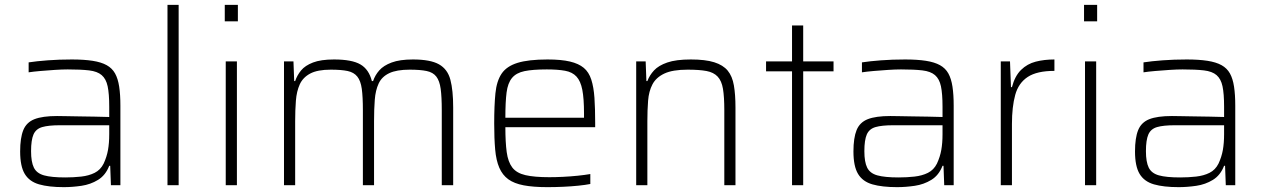

<svg xmlns="http://www.w3.org/2000/svg" viewBox="-20 -763 5206 791"><path d="M243 8Q181 8 141 -3.5Q101 -15 82 -46.5Q63 -78 63 -139Q63 -195 76 -227Q89 -259 122 -272Q155 -285 215 -285Q226 -285 250.5 -284.5Q275 -284 306.5 -283.5Q338 -283 370 -282.5Q402 -282 430 -281V-323Q430 -377 423.5 -407.5Q417 -438 399 -453.5Q381 -469 347 -473Q313 -477 259 -477Q236 -477 205.5 -475Q175 -473 146 -470.5Q117 -468 98 -465V-506Q130 -511 176.5 -514.5Q223 -518 276 -518Q326 -518 361.5 -512.5Q397 -507 419.5 -494.5Q442 -482 454 -460.5Q466 -439 471 -406Q476 -373 476 -328V0H437L434 -80H430Q415 -41 384 -22Q353 -3 315.5 2.5Q278 8 243 8ZM249 -32Q283 -32 314.5 -35.5Q346 -39 370 -51Q394 -63 407 -89Q420 -117 425 -145.5Q430 -174 430 -210V-247H227Q180 -247 154 -239.5Q128 -232 118 -209Q108 -186 108 -140Q108 -96 119.5 -72.5Q131 -49 161.5 -40.5Q192 -32 249 -32Z M670 0V-743H716V0Z M906 -675V-743H960V-675ZM910 0V-510H956V0Z M1150 0V-510H1189L1192 -429H1196Q1204 -453 1220.5 -473Q1237 -493 1269.5 -505.5Q1302 -518 1356 -518Q1430 -518 1465 -497.5Q1500 -477 1512 -429H1517Q1525 -453 1542.5 -473Q1560 -493 1593.5 -505.5Q1627 -518 1681 -518Q1753 -518 1788.5 -498Q1824 -478 1835.5 -434.5Q1847 -391 1847 -320V0H1800V-309Q1800 -364 1795.5 -397Q1791 -430 1777.5 -447.5Q1764 -465 1737.5 -470.5Q1711 -476 1668 -476Q1614 -476 1583.5 -461.5Q1553 -447 1540 -419Q1527 -391 1524 -352Q1521 -313 1521 -264V0H1475V-309Q1475 -364 1470.5 -397Q1466 -430 1452 -447.5Q1438 -465 1412 -470.5Q1386 -476 1343 -476Q1288 -476 1258 -460Q1228 -444 1215 -415.5Q1202 -387 1199 -348Q1196 -309 1196 -264V0Z M2235 8Q2177 8 2137.5 0.5Q2098 -7 2074 -24.5Q2050 -42 2037 -72Q2024 -102 2020 -147Q2016 -192 2016 -254Q2016 -328 2021 -378.5Q2026 -429 2046.5 -459.5Q2067 -490 2112 -504Q2157 -518 2236 -518Q2292 -518 2328 -509.5Q2364 -501 2385 -483.5Q2406 -466 2416 -435Q2426 -404 2429 -360Q2432 -316 2432 -256V-239H2062Q2062 -177 2067.5 -136.5Q2073 -96 2090.5 -73Q2108 -50 2144.5 -41.5Q2181 -33 2243 -33Q2269 -33 2299.5 -34.5Q2330 -36 2359.5 -39Q2389 -42 2412 -46V-5Q2392 -1 2362.5 2Q2333 5 2300 6.5Q2267 8 2235 8ZM2386 -258V-296Q2386 -357 2379 -393Q2372 -429 2355 -447.5Q2338 -466 2308 -471.5Q2278 -477 2233 -477Q2175 -477 2141 -470Q2107 -463 2089.5 -442Q2072 -421 2067 -382Q2062 -343 2062 -278H2406Z M2601 0V-510H2640L2643 -429H2647Q2656 -453 2674.5 -473Q2693 -493 2729 -505.5Q2765 -518 2826 -518Q2886 -518 2922.5 -506.5Q2959 -495 2978 -472Q2997 -449 3003.5 -411Q3010 -373 3010 -320V0H2964V-309Q2964 -364 2958.5 -397Q2953 -430 2936.5 -447.5Q2920 -465 2890.5 -470.5Q2861 -476 2813 -476Q2751 -476 2717 -460Q2683 -444 2668 -415.5Q2653 -387 2650 -348Q2647 -309 2647 -264V0Z M3243 0V-469H3136V-510H3243V-658H3289V-510H3414V-469H3289V0Z M3676 8Q3614 8 3574 -3.5Q3534 -15 3515 -46.5Q3496 -78 3496 -139Q3496 -195 3509 -227Q3522 -259 3555 -272Q3588 -285 3648 -285Q3659 -285 3683.5 -284.5Q3708 -284 3739.5 -283.5Q3771 -283 3803 -282.5Q3835 -282 3863 -281V-323Q3863 -377 3856.5 -407.5Q3850 -438 3832 -453.5Q3814 -469 3780 -473Q3746 -477 3692 -477Q3669 -477 3638.5 -475Q3608 -473 3579 -470.5Q3550 -468 3531 -465V-506Q3563 -511 3609.5 -514.5Q3656 -518 3709 -518Q3759 -518 3794.5 -512.5Q3830 -507 3852.5 -494.5Q3875 -482 3887 -460.5Q3899 -439 3904 -406Q3909 -373 3909 -328V0H3870L3867 -80H3863Q3848 -41 3817 -22Q3786 -3 3748.5 2.5Q3711 8 3676 8ZM3682 -32Q3716 -32 3747.5 -35.5Q3779 -39 3803 -51Q3827 -63 3840 -89Q3853 -117 3858 -145.5Q3863 -174 3863 -210V-247H3660Q3613 -247 3587 -239.5Q3561 -232 3551 -209Q3541 -186 3541 -140Q3541 -96 3552.5 -72.5Q3564 -49 3594.5 -40.5Q3625 -32 3682 -32Z M4103 0V-510H4141L4145 -404H4149Q4161 -450 4186.5 -475Q4212 -500 4247 -509Q4282 -518 4324 -518V-471Q4252 -471 4214 -446Q4176 -421 4162.5 -372Q4149 -323 4149 -252V0Z M4446 -675V-743H4500V-675ZM4450 0V-510H4496V0Z M4836 8Q4774 8 4734 -3.5Q4694 -15 4675 -46.5Q4656 -78 4656 -139Q4656 -195 4669 -227Q4682 -259 4715 -272Q4748 -285 4808 -285Q4819 -285 4843.5 -284.5Q4868 -284 4899.5 -283.5Q4931 -283 4963 -282.5Q4995 -282 5023 -281V-323Q5023 -377 5016.5 -407.5Q5010 -438 4992 -453.5Q4974 -469 4940 -473Q4906 -477 4852 -477Q4829 -477 4798.5 -475Q4768 -473 4739 -470.5Q4710 -468 4691 -465V-506Q4723 -511 4769.5 -514.5Q4816 -518 4869 -518Q4919 -518 4954.5 -512.5Q4990 -507 5012.5 -494.5Q5035 -482 5047 -460.5Q5059 -439 5064 -406Q5069 -373 5069 -328V0H5030L5027 -80H5023Q5008 -41 4977 -22Q4946 -3 4908.5 2.5Q4871 8 4836 8ZM4842 -32Q4876 -32 4907.5 -35.5Q4939 -39 4963 -51Q4987 -63 5000 -89Q5013 -117 5018 -145.5Q5023 -174 5023 -210V-247H4820Q4773 -247 4747 -239.5Q4721 -232 4711 -209Q4701 -186 4701 -140Q4701 -96 4712.5 -72.5Q4724 -49 4754.5 -40.5Q4785 -32 4842 -32Z"/></svg>

Font: Saira Thin ExtraLight
Style: Regular
Weight: 250
Version: Version 1.101